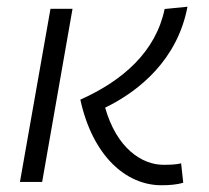

<svg xmlns="http://www.w3.org/2000/svg" viewBox="-20 -544 626 574"><path d="M462.4 9.8C487.8 9.8 509.3 7.8 527.8 2.4L521.5 -55.7C506.8 -52.2 491.7 -51.3 468.8 -51.3C403.8 -51.3 328.6 -101.1 294.4 -222.2C397.9 -272.5 510.7 -366.7 540.5 -523.9L472.2 -517.1C445.8 -390.1 348.1 -303.2 220.2 -246.1C256.8 -78.1 356.4 9.8 462.4 9.8ZM39.6 0H106L196.8 -517.6H130.9Z"/></svg>

Font: Cascadia Code NF Light
Style: Italic
Weight: 300
Italic angle: -10°
Monospace: yes
Designer: Aaron Bell
Foundry: Saja Typeworks
Version: Version 2404.023